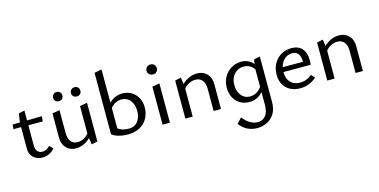

<svg xmlns="http://www.w3.org/2000/svg" viewBox="-91 -1212 3940 1994"><g transform="rotate(-15 1879.0 -214.5)"><path d="M372 -55Q315 7 239 7Q179 7 141.5 -29Q104 -65 104 -122V-356H22L27 -405L105 -406L118 -500L182 -513V-407L342 -410L337 -355H182V-136Q182 -96 201.5 -74Q221 -52 253 -52Q296 -52 335 -92Z M504 -563Q504 -585 518 -599Q532 -613 554 -613Q576 -613 590 -599Q604 -585 604 -563Q604 -541 590 -527.5Q576 -514 554 -514Q532 -514 518 -527.5Q504 -541 504 -563ZM696 -563Q696 -585 710.5 -599Q725 -613 747 -613Q769 -613 783 -599Q797 -585 797 -563Q797 -541 783 -527.5Q769 -514 747 -514Q724 -514 710 -527.5Q696 -541 696 -563ZM831 -423V-7L766 7L756 -64Q723 -30 682 -12.5Q641 5 600 5Q536 5 496 -36.5Q456 -78 456 -150V-409L535 -423V-177Q535 -118 560.5 -85.5Q586 -53 632 -53Q664 -53 696 -68.5Q728 -84 752 -114V-409Z M1398 -221Q1398 -160 1370.5 -108.5Q1343 -57 1289.5 -26Q1236 5 1161 5Q1104 5 1056 -8.5Q1008 -22 987 -45V-703L1066 -718V-362Q1129 -422 1211 -422Q1261 -422 1304 -397.5Q1347 -373 1372.5 -327Q1398 -281 1398 -221ZM1313 -205Q1313 -278 1277 -321Q1241 -364 1184 -364Q1152 -364 1120.5 -348.5Q1089 -333 1066 -304V-86Q1106 -51 1184 -51Q1245 -51 1279 -94.5Q1313 -138 1313 -205Z M1514 -583Q1514 -607 1529.5 -622Q1545 -637 1570 -637Q1593 -637 1608.5 -622Q1624 -607 1624 -583Q1624 -559 1609 -544.5Q1594 -530 1570 -530Q1545 -530 1529.5 -544.5Q1514 -559 1514 -583ZM1530 -409 1609 -423V0H1530Z M2158 -266V0H2079V-239Q2079 -297 2053 -330Q2027 -363 1979 -363Q1946 -363 1912 -347Q1878 -331 1854 -300V0H1775V-409L1840 -423L1850 -352Q1884 -386 1926.5 -404Q1969 -422 2012 -422Q2077 -422 2117.5 -380Q2158 -338 2158 -266Z M2689 -423V71Q2689 143 2658 192Q2627 241 2577.5 265Q2528 289 2471 289Q2417 289 2369 265.5Q2321 242 2285 194L2337 137Q2370 183 2412 207Q2454 231 2494 231Q2545 231 2577.5 192.5Q2610 154 2610 73V-61Q2552 6 2464 6Q2407 6 2363.5 -20Q2320 -46 2296.5 -92.5Q2273 -139 2273 -198Q2273 -261 2301.5 -312Q2330 -363 2379 -392Q2428 -421 2486 -421Q2527 -421 2560 -405.5Q2593 -390 2615 -361L2624 -409ZM2610 -117V-306Q2569 -365 2498 -365Q2436 -365 2396 -320.5Q2356 -276 2356 -206Q2356 -137 2391 -92.5Q2426 -48 2484 -48Q2519 -48 2551.5 -64.5Q2584 -81 2610 -117Z M3187 -64Q3113 5 3012 5Q2920 5 2864 -48.5Q2808 -102 2808 -195Q2808 -260 2836.5 -312Q2865 -364 2915 -393Q2965 -422 3026 -422Q3101 -422 3140.5 -377Q3180 -332 3180 -254Q3180 -219 3177 -203H2884Q2884 -132 2921 -92Q2958 -52 3025 -52Q3094 -52 3152 -101ZM2890 -254H3108Q3106 -369 3021 -369Q2973 -369 2937.5 -337.5Q2902 -306 2890 -254Z M3684 -266V0H3605V-239Q3605 -297 3579 -330Q3553 -363 3505 -363Q3472 -363 3438 -347Q3404 -331 3380 -300V0H3301V-409L3366 -423L3376 -352Q3410 -386 3452.5 -404Q3495 -422 3538 -422Q3603 -422 3643.5 -380Q3684 -338 3684 -266Z"/></g></svg>

Font: Ysabeau Infant Medium
Style: Regular
Weight: 500
Designer: Christian Thalmann (Catharsis Fonts)
Version: Version 0.003